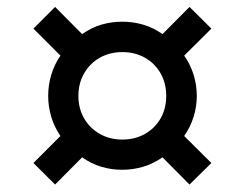

<svg xmlns="http://www.w3.org/2000/svg" viewBox="-20 -580 688 540"><path d="M135 -61 74 -121.5 150 -197.5Q132.5 -223 124 -252Q115.5 -281 115.5 -310Q115.5 -340.5 124.2 -369.8Q133 -399 150 -423.5L74 -499.5L135 -560.5L211 -484Q237 -502.5 265.5 -510.8Q294 -519 324 -519Q354.5 -519 383.2 -510.5Q412 -502 437 -484L513 -560.5L574.5 -499.5L498 -423.5Q515.5 -399 524.5 -369.8Q533.5 -340.5 533.5 -310Q533.5 -280.5 524.5 -251.5Q515.5 -222.5 498 -197.5L574.5 -121.5L513 -61L437 -137.5Q411 -119.5 382.5 -111Q354 -102.5 324 -102.5Q293 -102.5 264.8 -111Q236.5 -119.5 211 -137.5ZM324 -187.5Q360 -187.5 388 -203.5Q416 -219.5 431.8 -247.2Q447.5 -275 447.5 -310Q447.5 -346 431.5 -374Q415.5 -402 387.5 -417.8Q359.5 -433.5 324 -433.5Q289 -433.5 261 -417.8Q233 -402 216.8 -374Q200.5 -346 200.5 -310Q200.5 -275 216.5 -247.2Q232.5 -219.5 260.5 -203.5Q288.5 -187.5 324 -187.5Z"/></svg>

Font: Geologica Roman
Style: Regular
Weight: 400
Designer: Sindre Bremnes, Frode Helland
Foundry: Monokrom Skriftforlag AS
Version: Version 1.010;gftools[0.9.28]